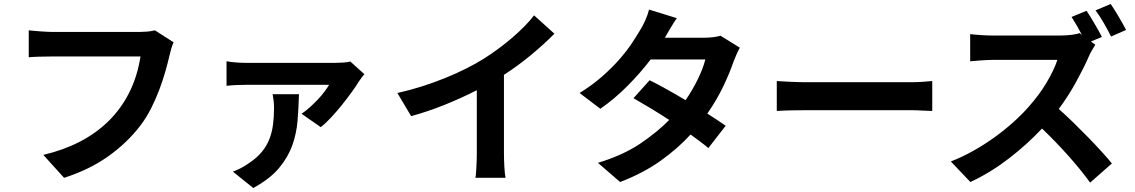

<svg xmlns="http://www.w3.org/2000/svg" viewBox="-20 -849 5686 962"><path d="M850 -637Q843 -623 838 -604.5Q833 -586 829 -570Q821 -535 808.5 -491Q796 -447 778.5 -400.5Q761 -354 738 -308Q715 -262 685 -222Q619 -135 524 -67Q429 1 301 42L197 -73Q296 -96 378 -138Q460 -180 523 -241.5Q586 -303 627 -384Q668 -465 684 -566H238Q206 -566 174.5 -565Q143 -564 124 -562V-697Q135 -696 150 -694.5Q165 -693 180.5 -692Q196 -691 211.5 -690Q227 -689 239 -689H681Q695 -689 715.5 -690.5Q736 -692 756 -697Z M1478 -377Q1476 -310 1471 -245.5Q1466 -181 1444.5 -121Q1423 -61 1378 -7Q1333 47 1249 93L1147 11Q1166 4 1184.5 -5.5Q1203 -15 1225 -30Q1266 -57 1291 -87Q1316 -117 1329.5 -151.5Q1343 -186 1348 -225Q1353 -264 1353 -309Q1353 -326 1351 -344Q1349 -362 1346 -377ZM1806 -477Q1798 -469 1790 -457.5Q1782 -446 1777 -439Q1765 -419 1743 -388.5Q1721 -358 1695 -325.5Q1669 -293 1641 -262.5Q1613 -232 1587 -212L1491 -279Q1512 -293 1532.5 -311.5Q1553 -330 1572 -350Q1591 -370 1605.5 -389.5Q1620 -409 1629 -424H1214Q1191 -424 1166 -423Q1141 -422 1115 -419V-542Q1137 -538 1164 -536Q1191 -534 1214 -534H1658Q1674 -534 1699 -535.5Q1724 -537 1735 -541Z M2505 -83Q2505 -67 2505.5 -49Q2506 -31 2507 -13.5Q2508 4 2509.5 18.5Q2511 33 2513 42H2362Q2364 33 2365 18.5Q2366 4 2367 -13.5Q2368 -31 2368.5 -49Q2369 -67 2369 -83V-397Q2295 -359 2209.5 -324.5Q2124 -290 2040 -267L1971 -383Q2034 -397 2095 -416.5Q2156 -436 2211.5 -458.5Q2267 -481 2316.5 -506Q2366 -531 2406 -556Q2442 -579 2478 -605.5Q2514 -632 2547 -660.5Q2580 -689 2608 -717.5Q2636 -746 2656 -772L2758 -680Q2703 -625 2639.5 -572.5Q2576 -520 2505 -474Z M3687 -610Q3679 -596 3671 -578Q3663 -560 3656 -542Q3637 -486 3604.5 -417.5Q3572 -349 3524 -280Q3550 -263 3574 -247.5Q3598 -232 3616 -219L3529 -107Q3512 -122 3489 -139Q3466 -156 3440 -175Q3376 -105 3290 -43.5Q3204 18 3087 63L2976 -33Q3103 -72 3188 -129.5Q3273 -187 3333 -248Q3284 -280 3237.5 -308Q3191 -336 3154 -357L3235 -447Q3273 -428 3320 -402Q3367 -376 3415 -347Q3450 -398 3476.5 -452.5Q3503 -507 3514 -551H3240Q3189 -484 3124.5 -419Q3060 -354 2988 -304L2884 -383Q2947 -422 2996 -465Q3045 -508 3082 -550Q3119 -592 3145 -631Q3171 -670 3189 -701Q3200 -718 3213 -747Q3226 -776 3232 -801L3371 -758Q3354 -733 3337 -704.5Q3320 -676 3312 -661L3311 -660H3507Q3529 -660 3551.5 -662.5Q3574 -665 3590 -670Z M3872 -443Q3885 -442 3903.5 -441Q3922 -440 3943 -439Q3964 -438 3985.5 -437.5Q4007 -437 4026 -437H4539Q4572 -437 4602 -439Q4632 -441 4651 -443V-293Q4634 -293 4601.5 -295Q4569 -297 4539 -297H4026Q3984 -297 3941 -296Q3898 -295 3872 -293Z M5547 -666Q5532 -696 5510.5 -733.5Q5489 -771 5469 -797L5545 -829Q5554 -816 5565 -798.5Q5576 -781 5586.5 -763Q5597 -745 5606.5 -728Q5616 -711 5622 -699ZM5468 -625Q5463 -617 5452 -598.5Q5441 -580 5435 -565Q5410 -508 5371.5 -438Q5333 -368 5285 -303Q5320 -272 5358 -235Q5396 -198 5432 -161Q5468 -124 5499 -90Q5530 -56 5551 -30L5442 66Q5395 1 5332 -69.5Q5269 -140 5201 -205Q5125 -124 5033 -53.5Q4941 17 4842 63L4744 -40Q4801 -62 4857 -93.5Q4913 -125 4963.5 -161.5Q5014 -198 5058 -237.5Q5102 -277 5135 -315Q5159 -342 5181.5 -372Q5204 -402 5222.5 -433Q5241 -464 5255.5 -494Q5270 -524 5278 -549H4954Q4939 -549 4922.5 -548Q4906 -547 4890 -546Q4874 -545 4861.5 -543.5Q4849 -542 4841 -542V-678Q4851 -677 4865.5 -675.5Q4880 -674 4896 -673Q4912 -672 4927.5 -671.5Q4943 -671 4954 -671H5291Q5322 -671 5349 -674.5Q5376 -678 5390 -683L5401 -674Q5389 -697 5375.5 -720.5Q5362 -744 5349 -764L5424 -795Q5433 -782 5444 -764Q5455 -746 5465.5 -728Q5476 -710 5485.5 -693Q5495 -676 5501 -664L5446 -641Z"/></svg>

Font: Kinto Sans
Style: Bold
Weight: 700
Designer: Authors: Ryoko NISHIZUKA  (kana & ideographs); Paul D. Hunt (Latin, Greek & Cyrillic); Wenlong ZHANG  (bopomofo); Sandol
Foundry: Adobe Systems Incorporated, ookami Inc.
Version: Version 0.001